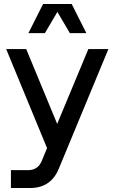

<svg xmlns="http://www.w3.org/2000/svg" viewBox="-20 -747 572 967"><path d="M190 64 217 -1 11 -500H112L268 -123L425 -500H526L276 103Q236 200 131 200H35V110H121Q171 110 190 64ZM341 -727 415 -580H332L269 -687L206 -580H123L197 -727Z"/></svg>

Font: MedMera Sans Display
Style: Regular
Weight: 500
Designer: Kasper Nordkvist
Foundry: UNCUT.wtf
Version: Version 1.300